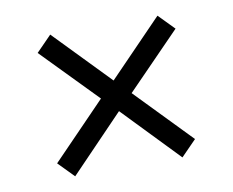

<svg xmlns="http://www.w3.org/2000/svg" viewBox="-54 -601 659 543"><g transform="rotate(-10 275.0 -329.5)"><path d="M77 -171 121 -126 275 -286 429 -126 473 -171 319 -330 473 -488 429 -533 275 -374 121 -533 77 -488 231 -330Z"/></g></svg>

Font: Codetta
Style: Regular
Weight: 400
Italic angle: -11°
Designer: Ulrich Proeller
Foundry: PROSA GmbH
Version: Version 2.00;September 29, 2018;FontCreator 11.5.0.2427 64-b